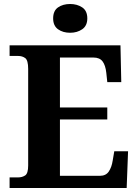

<svg xmlns="http://www.w3.org/2000/svg" viewBox="-20 -941 693 961"><path d="M28 0V-53H70Q91 -53 106 -63Q121 -73 121 -113V-596Q121 -639 106.5 -650Q92 -661 70 -661H28V-714H583L587 -530H517L512 -577Q508 -614 493.5 -633.5Q479 -653 448 -653H280V-403H517V-343H280V-61H480Q510 -61 524.5 -82.5Q539 -104 544 -137L552 -184H621L614 0ZM331 -777Q295 -777 270.5 -794.5Q246 -812 246 -849Q246 -887 270.5 -904Q295 -921 331 -921Q366 -921 391.5 -904Q417 -887 417 -849Q417 -812 391.5 -794.5Q366 -777 331 -777Z"/></svg>

Font: NotoSerif-Bold
Style: Regular
Weight: 700
Designer: Monotype Design Team
Foundry: Monotype Imaging Inc.
Version: Version 2.007; ttfautohint (v1.8) -l 8 -r 50 -G 200 -x 14 -D